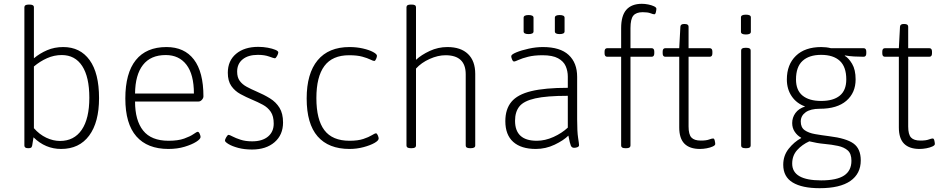

<svg xmlns="http://www.w3.org/2000/svg" viewBox="-20 -776 4956 1008"><path d="M301 6Q218 6 156 -55Q154 -45 152.5 -34Q151 -23 149 -12Q147 -3 142.5 -0.5Q138 2 130 2H127Q108 2 108 -12V-738Q108 -752 131 -752H135Q158 -752 158 -738V-470Q189 -496 227.5 -512.5Q266 -529 312 -529Q401 -529 450.5 -460.5Q500 -392 500 -261Q500 -134 448 -64Q396 6 301 6ZM295 -36Q369 -36 409 -94.5Q449 -153 449 -263Q449 -372 411.5 -429.5Q374 -487 304 -487Q264 -487 227 -470.5Q190 -454 158 -427V-103Q187 -70 223 -53Q259 -36 295 -36Z M864 6Q754 6 696 -60Q638 -126 638 -259Q638 -392 693 -460.5Q748 -529 854 -529Q948 -529 998 -463.5Q1048 -398 1048 -270Q1048 -261 1040 -252Q1032 -243 1022 -243H689Q689 -144 731.5 -90.5Q774 -37 865 -37Q915 -37 947 -48.5Q979 -60 996 -72Q1013 -84 1018 -84Q1024 -84 1028.5 -73.5Q1033 -63 1033 -57Q1033 -46 1010 -31.5Q987 -17 949 -5.5Q911 6 864 6ZM689 -285H998Q998 -385 959 -436Q920 -487 850 -487Q771 -487 730.5 -435Q690 -383 689 -285Z M1303 9Q1263 9 1231 0.5Q1199 -8 1180 -19.5Q1161 -31 1161 -38Q1161 -44 1168 -56Q1175 -68 1180 -68Q1185 -68 1201 -59.5Q1217 -51 1243 -42.5Q1269 -34 1304 -34Q1357 -34 1387 -59Q1417 -84 1417 -127Q1417 -166 1401.5 -189Q1386 -212 1360 -226Q1334 -240 1303 -253Q1272 -266 1242.5 -282Q1213 -298 1194.5 -324.5Q1176 -351 1176 -394Q1176 -457 1219.5 -493.5Q1263 -530 1336 -530Q1362 -530 1386 -525.5Q1410 -521 1425.5 -514.5Q1441 -508 1441 -501Q1441 -494 1434.5 -482Q1428 -470 1423 -470Q1418 -470 1393.5 -479Q1369 -488 1334 -488Q1283 -488 1254 -464.5Q1225 -441 1225 -400Q1225 -370 1238.5 -351.5Q1252 -333 1275 -320.5Q1298 -308 1326 -296Q1366 -279 1397.5 -259.5Q1429 -240 1447.5 -210Q1466 -180 1466 -133Q1466 -68 1421.5 -29.5Q1377 9 1303 9Z M1815 6Q1705 6 1647.5 -60Q1590 -126 1590 -259Q1590 -390 1647.5 -459.5Q1705 -529 1815 -529Q1852 -529 1885 -521.5Q1918 -514 1938.5 -503Q1959 -492 1959 -483Q1959 -477 1954.5 -466.5Q1950 -456 1945 -456Q1939 -456 1924 -463.5Q1909 -471 1882 -478.5Q1855 -486 1813 -486Q1725 -486 1683 -429.5Q1641 -373 1641 -261Q1641 -148 1683 -92.5Q1725 -37 1815 -37Q1859 -37 1887.5 -46.5Q1916 -56 1932 -66Q1948 -76 1954 -76Q1959 -76 1963.5 -65.5Q1968 -55 1968 -49Q1968 -38 1946 -25.5Q1924 -13 1888.5 -3.5Q1853 6 1815 6Z M2136 2Q2114 2 2114 -12V-738Q2114 -752 2136 -752H2142Q2164 -752 2164 -738V-462Q2192 -488 2236 -508.5Q2280 -529 2329 -529Q2399 -529 2437 -492.5Q2475 -456 2475 -388V-12Q2475 2 2452 2H2447Q2425 2 2425 -12V-386Q2425 -486 2319 -486Q2279 -486 2235.5 -466.5Q2192 -447 2164 -416V-12Q2164 2 2142 2Z M2793 6Q2716 6 2674.5 -31Q2633 -68 2633 -140Q2633 -203 2665 -241.5Q2697 -280 2769 -297.5Q2841 -315 2961 -315V-374Q2961 -403 2950 -428.5Q2939 -454 2910 -470Q2881 -486 2828 -486Q2784 -486 2752.5 -478Q2721 -470 2702.5 -461.5Q2684 -453 2679 -453Q2673 -453 2668.5 -463.5Q2664 -474 2664 -481Q2664 -490 2690.5 -501Q2717 -512 2755.5 -520.5Q2794 -529 2830 -529Q2921 -529 2965.5 -487.5Q3010 -446 3010 -373V-150Q3010 -85 3015 -53Q3020 -21 3020 -14Q3020 -7 3012 -3.5Q3004 0 2994 0Q2982 0 2977 -11Q2972 -22 2964 -64Q2939 -39 2892 -16.5Q2845 6 2793 6ZM2798 -37Q2842 -37 2886 -57Q2930 -77 2961 -106V-273Q2850 -273 2790 -259.5Q2730 -246 2707 -217.5Q2684 -189 2684 -142Q2684 -37 2798 -37ZM2918 -597Q2893 -597 2893 -611V-683Q2893 -697 2918 -697Q2944 -697 2944 -683V-611Q2944 -597 2918 -597ZM2755 -597Q2729 -597 2729 -611V-683Q2729 -697 2755 -697Q2781 -697 2781 -683V-611Q2781 -597 2755 -597Z M3262 2Q3241 2 3241 -12V-478H3168Q3154 -478 3154 -496V-505Q3154 -523 3168 -523H3241V-628Q3241 -694 3268.5 -725Q3296 -756 3350 -756Q3366 -756 3383.5 -752.5Q3401 -749 3413.5 -743Q3426 -737 3426 -730Q3426 -724 3423.5 -712.5Q3421 -701 3415 -701Q3409 -701 3395 -706.5Q3381 -712 3354 -712Q3320 -712 3305 -694Q3290 -676 3290 -628V-523H3401Q3415 -523 3415 -505V-496Q3415 -478 3401 -478H3290V-12Q3290 2 3269 2Z M3655 6Q3601 6 3573.5 -21.5Q3546 -49 3546 -107V-478H3473Q3459 -478 3459 -496V-505Q3459 -523 3473 -523H3546L3552 -636Q3553 -650 3571 -650H3575Q3595 -650 3595 -636V-523H3706Q3720 -523 3720 -505V-496Q3720 -478 3706 -478H3595V-112Q3595 -70 3610 -54Q3625 -38 3659 -38Q3688 -38 3702.5 -43.5Q3717 -49 3724 -49Q3730 -49 3732.5 -37.5Q3735 -26 3735 -20Q3735 -13 3722 -7Q3709 -1 3690.5 2.5Q3672 6 3655 6Z M3893 2Q3871 2 3871 -12V-511Q3871 -525 3893 -525H3899Q3921 -525 3921 -511V-12Q3921 2 3899 2ZM3896 -595Q3870 -595 3870 -609V-685Q3870 -699 3896 -699Q3922 -699 3922 -685V-609Q3922 -595 3896 -595Z M4283 212Q4191 212 4141.5 182Q4092 152 4092 89Q4092 41 4120.5 5Q4149 -31 4186 -51V-53Q4166 -64 4152.5 -84Q4139 -104 4139 -130Q4139 -159 4156 -182.5Q4173 -206 4207 -217Q4162 -233 4136.5 -270.5Q4111 -308 4111 -359Q4111 -437 4158.5 -483Q4206 -529 4292 -529Q4319 -529 4342 -523H4514Q4528 -523 4528 -505V-496Q4528 -478 4514 -478Q4490 -478 4464 -479.5Q4438 -481 4416 -485L4415 -483Q4435 -472 4453.5 -441Q4472 -410 4472 -359Q4472 -289 4423.5 -247Q4375 -205 4284 -205Q4235 -205 4209.5 -186.5Q4184 -168 4184 -138Q4184 -107 4204.5 -92.5Q4225 -78 4259 -72Q4293 -66 4333 -61Q4423 -50 4461 -22.5Q4499 5 4499 66Q4499 136 4444.5 174Q4390 212 4283 212ZM4291 -246Q4355 -246 4389 -274Q4423 -302 4423 -359Q4423 -425 4389 -456.5Q4355 -488 4291 -488Q4228 -488 4193.5 -456.5Q4159 -425 4159 -359Q4159 -302 4193.5 -274Q4228 -246 4291 -246ZM4291 171Q4373 171 4411.5 145.5Q4450 120 4450 68Q4450 31 4431 14Q4412 -3 4379.5 -10Q4347 -17 4308 -20.5Q4269 -24 4229 -34Q4191 -17 4165 12Q4139 41 4139 83Q4139 171 4291 171Z M4808 6Q4754 6 4726.5 -21.5Q4699 -49 4699 -107V-478H4626Q4612 -478 4612 -496V-505Q4612 -523 4626 -523H4699L4705 -636Q4706 -650 4724 -650H4728Q4748 -650 4748 -636V-523H4859Q4873 -523 4873 -505V-496Q4873 -478 4859 -478H4748V-112Q4748 -70 4763 -54Q4778 -38 4812 -38Q4841 -38 4855.5 -43.5Q4870 -49 4877 -49Q4883 -49 4885.5 -37.5Q4888 -26 4888 -20Q4888 -13 4875 -7Q4862 -1 4843.5 2.5Q4825 6 4808 6Z"/></svg>

Font: Asap ExtraLight
Style: Regular
Weight: 200
Designer: Pablo Cosgaya
Foundry: Omnibus-Type
Version: Version 3.001; ttfautohint (v1.8.4.7-5d5b)